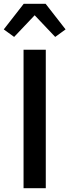

<svg xmlns="http://www.w3.org/2000/svg" viewBox="-34 -999 368 1019"><path d="M91 0V-735H209V0ZM41 -803 -14 -843 92 -979H208L314 -843L259 -803L150 -918Z"/></svg>

Font: Iosevka Aile
Style: Bold
Weight: 700
Designer: Belleve Invis
Foundry: Belleve Invis
Version: Version 28.0.1; ttfautohint (v1.8.4)